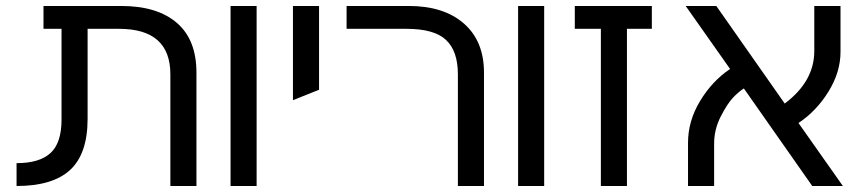

<svg xmlns="http://www.w3.org/2000/svg" viewBox="-20 -620 2887 640"><path d="M547.9 -372.1Q547.9 -523.9 377 -523.9H272V-224.1Q272 -107.4 213.9 -53.7Q155.8 0 35.2 0V-76.2Q111.8 -76.2 148.4 -109.9Q185.1 -143.6 185.1 -221.2V-523.9H125V-600.1H383.8Q504.4 -600.1 569.8 -543.5Q634.8 -487.3 634.8 -377.9V0H547.9Z M748.5 0V-600.1H835.4V0Z M956.5 -600.1H1043.5V-320.8L956.5 -286.1Z M1342.3 -600.1Q1459.5 -600.1 1526.4 -541.5Q1593.3 -482.9 1593.3 -377.9V0H1506.3V-372.1Q1506.3 -449.7 1466.8 -486.8Q1427.7 -523.9 1335 -523.9H1135.3V-600.1Z M1707 0V-600.1H1793.9V0Z M2069.8 -523.9V0H1982.9V-523.9H1896V-600.1H2152.8V-523.9Z M2781.7 -446.8Q2781.7 -379.4 2741.2 -314Q2700.7 -249 2641.6 -210L2789.6 0H2687.5L2459.5 -325.2Q2441.9 -314 2423.3 -294.4Q2404.3 -274.4 2382.3 -231.4Q2360.4 -188.5 2360.4 -141.1V0H2273.4V-144Q2273.4 -216.8 2313.5 -283.2Q2354 -350.1 2413.6 -390.1L2265.6 -600.1H2367.7L2595.7 -274.9Q2694.3 -348.6 2694.3 -450.2V-600.1H2781.7Z"/></svg>

Font: Miedinger*
Style: Book
Weight: 400
Version: Version 001.000